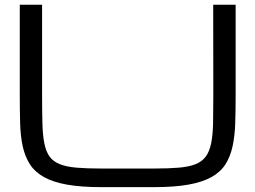

<svg xmlns="http://www.w3.org/2000/svg" viewBox="-20 -770 1072 806"><path d="M969.2 -750V-375Q969.2 -308.6 967.5 -253.9Q965.8 -199.2 956.3 -155.8Q946.8 -112.3 926.3 -80.1Q905.8 -47.9 867.7 -26.6Q829.6 -5.4 770.8 5.1Q711.9 15.6 626 15.6H406.2Q320.3 15.6 261.5 5.1Q202.6 -5.4 164.6 -26.6Q126.5 -47.9 105.7 -80.1Q85 -112.3 75.4 -155.8Q65.9 -199.2 64.5 -253.9Q63 -308.6 63 -375V-750H156.7V-375Q156.7 -304.7 158 -254.2Q159.2 -203.6 166 -168.9Q172.9 -134.3 187.7 -113.3Q202.6 -92.3 230.5 -81.1Q258.3 -69.8 301 -66.2Q343.8 -62.5 406.2 -62.5H626Q688 -62.5 731 -66.2Q773.9 -69.8 801.5 -81.1Q829.1 -92.3 844.2 -113.3Q859.4 -134.3 866.5 -168.9Q873.5 -203.6 874.5 -254.2Q875.5 -304.7 875.5 -375L875 -750Z"/></svg>

Font: Michroma
Style: Regular
Weight: 400
Version: Version 1.000